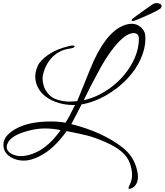

<svg xmlns="http://www.w3.org/2000/svg" viewBox="-20 -869 1060 1236"><path d="M916 -617Q916 -558 885.5 -489Q855 -420 797 -359.5Q739 -299 661.5 -254.5Q584 -210 505 -197Q477 -140 439 -70Q637 -21 767 79Q833 130 856 204Q868 242 868 269Q868 296 857.5 314.5Q847 333 833 340Q819 347 813 347Q807 347 807 342Q807 337 818.5 312.5Q830 288 830 255Q830 222 816 182Q802 142 764 108.5Q726 75 658.5 45.5Q591 16 541.5 3.5Q492 -9 409 -25Q324 94 232 138Q177 165 134.5 165Q92 165 59 148Q2 120 2 63Q2 6 77 -37Q162 -87 307 -87Q359 -87 401 -79Q420 -104 463 -193Q457 -193 452 -193Q389 -193 335 -214Q281 -235 249 -270Q207 -318 207 -377Q207 -408 222.5 -444Q238 -480 291.5 -517Q345 -554 427 -573Q440 -576 449 -576Q458 -576 460 -571Q462 -566 452 -562Q442 -558 429 -556Q386 -551 350 -528Q285 -486 260 -401Q254 -381 254 -362.5Q254 -344 261 -318Q268 -292 291 -264.5Q314 -237 353.5 -226Q393 -215 422.5 -215Q452 -215 477 -218L561 -425Q653 -653 771 -703Q801 -716 830.5 -716Q860 -716 886 -694Q912 -672 915 -642Q916 -630 916 -617ZM874 -621Q873 -656 839 -656Q789 -656 716 -567Q661 -500 605 -392Q560 -309 519 -224Q609 -244 690.5 -303.5Q772 -363 823 -448.5Q874 -534 874 -621ZM370 -31Q321 -42 269 -42Q217 -42 162 -27Q47 3 27 58Q23 68 23 77Q23 103 51.5 119.5Q80 136 114 136Q161 136 216 110Q299 70 370 -31ZM834 -733Q833 -733 830.5 -734.5Q828 -736 828 -739Q828 -742 830 -745Q832 -748 858.5 -767.5Q885 -787 915 -808Q945 -829 959 -839Q973 -849 986.5 -849Q1000 -849 1008 -845Q1020 -840 1020 -832.5Q1020 -825 1017 -819Q1012 -808 928.5 -770.5Q845 -733 834 -733Z"/></svg>

Font: Great Vibes
Style: Regular
Weight: 400
Designer: Robert E. Leuschke
Foundry: Robert E. Leuschke
Version: Version 1.001